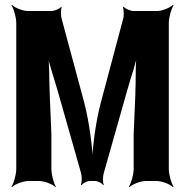

<svg xmlns="http://www.w3.org/2000/svg" viewBox="-20 -757 791 803"><path d="M195 -711H97C75 -711 41 -725 29 -737L28 -735C37 -722 48 -685 48 -661V-50C48 -26 37 11 28 24L29 26C41 14 76 0 99 0H143C166 0 201 14 213 26L214 24C205 11 195 -26 195 -50V-194L188 -362C185 -421 188 -499 179 -543L175 -542C182 -498 207 -428 223 -371L319 -33C323 -20 323 7 318 15L321 18C326 9 345 0 355 0H378C388 0 407 9 412 18L414 15C409 7 410 -20 414 -33L510 -372C526 -429 551 -500 558 -545H554C545 -501 549 -422 546 -362L539 -194V-50C539 -26 528 11 519 24L521 26C533 14 567 0 590 0H635C658 0 692 14 704 26L706 24C697 11 686 -26 686 -50V-661C686 -685 697 -722 706 -735L704 -737C692 -725 659 -711 637 -711H538C526 -711 502 -721 497 -729L494 -727C498 -718 499 -690 495 -678L402 -329C379 -245 365 -128 365 -61H369C369 -128 354 -245 332 -329L238 -678C234 -691 234 -718 238 -726L236 -729C231 -720 207 -711 195 -711Z"/></svg>

Font: Asimov
Style: EdgeExtreme
Weight: 500
Designer: Google
Version: Version 2.000980: 2014